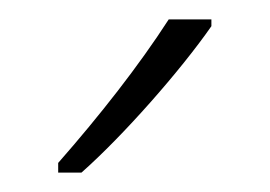

<svg xmlns="http://www.w3.org/2000/svg" viewBox="-20 -784 278 198"><path d="M198 -757V-764H154C123 -716 83 -665 40 -616V-606H64C107 -644 166 -711 198 -757Z"/></svg>

Font: Noto Sans Hebrew Condensed ExtraLight
Style: Regular
Weight: 200
Width: 3
Designer: Monotype Design Team
Foundry: Monotype Imaging Inc.
Version: Version 2.004